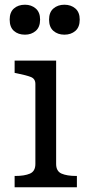

<svg xmlns="http://www.w3.org/2000/svg" viewBox="-20 -794 375 814"><path d="M86 -647Q57 -647 39 -663Q21 -679 21 -711Q21 -742 39 -758Q57 -774 86 -774Q113 -774 131.5 -758Q150 -742 150 -711Q150 -679 131.5 -663Q113 -647 86 -647ZM253 -647Q225 -647 206.5 -663Q188 -679 188 -711Q188 -742 206.5 -758Q225 -774 253 -774Q281 -774 299.5 -758Q318 -742 318 -711Q318 -679 299.5 -663Q281 -647 253 -647ZM218 -537V-99Q218 -68 241 -58Q264 -48 303 -48H306V0H42V-48H45Q84 -48 107 -58Q130 -68 130 -99V-438Q130 -460 111 -467.5Q92 -475 52 -483L42 -485V-537Z"/></svg>

Font: Roboto Serif
Style: Regular
Weight: 400
Designer: Greg Gazdowicz
Foundry: Commercial Type
Version: Version 1.008